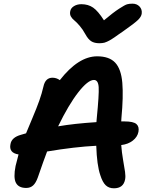

<svg xmlns="http://www.w3.org/2000/svg" viewBox="-20 -977 793 1047"><path d="M702.1 -957Q726.1 -957 740.7 -941.7Q755.4 -926.3 752.9 -903.8Q751.5 -887.2 733.4 -869.1Q715.3 -851.1 649.9 -805.2Q641.6 -799.8 626.7 -789.3Q611.8 -778.8 606.7 -775.1Q601.6 -771.5 590.8 -764.6Q580.1 -757.8 575.7 -755.6Q571.3 -753.4 563.2 -749.5Q555.2 -745.6 549.8 -744.4Q544.4 -743.2 537.4 -742.2Q530.3 -741.2 522.9 -741.2Q494.1 -741.2 477.3 -752.2Q460.4 -763.2 445.8 -790Q431.6 -816.4 413.6 -837.2Q395.5 -857.9 384 -866.9Q372.6 -876 366.2 -887.9Q359.9 -899.9 362.8 -915Q365.7 -932.6 383.1 -943.4Q400.4 -954.1 423.8 -954.1Q460.9 -954.1 487.8 -935.5Q514.6 -917 546.9 -866.2Q597.2 -908.7 629.2 -929.4Q661.1 -950.2 673.1 -953.6Q685.1 -957 702.1 -957ZM601.1 49.8Q573.7 49.8 556.4 33.2Q539.1 16.6 526.9 -22Q508.3 -76.2 504.9 -182.1Q388.2 -176.3 236.8 -150.9Q219.7 -106.4 186 -8.8Q175.3 21 160.4 34.4Q145.5 47.9 123 47.9Q81.5 47.9 66.9 20Q52.2 -7.8 64.9 -71.8Q72.3 -103.5 81.1 -134.8Q27.3 -143.1 37.1 -190.9Q43 -228 95.2 -242.2Q113.8 -248 122.1 -250Q130.4 -270.5 155.5 -330.1Q180.7 -389.6 194.3 -428.2Q208 -466.8 216.8 -504.9Q227.1 -553.2 266.1 -553.2Q288.1 -553.2 306.2 -540Q407.7 -669.9 509.8 -669.9Q575.7 -669.9 608.2 -635.3Q640.6 -600.6 647 -525.6Q653.3 -450.7 642.1 -333Q642.1 -330.1 641.6 -324Q641.1 -317.9 641.1 -314.9H659.2Q707.5 -314.9 723.9 -300.5Q740.2 -286.1 734.9 -257.8Q729.5 -230 704.1 -210.2Q678.7 -190.4 641.1 -186Q644 -146.5 651.1 -105.5Q658.2 -64.5 661.9 -39.8Q665.5 -15.1 662.1 2Q652.8 49.8 601.1 49.8ZM492.2 -541Q459.5 -541 406.7 -473.4Q354 -405.8 296.9 -288.1Q384.8 -303.2 505.9 -311Q506.3 -314.9 506.8 -322.8Q507.3 -330.6 507.8 -334Q520.5 -461.9 518.1 -501.5Q515.6 -541 492.2 -541Z"/></svg>

Font: Shantell Sans Bouncy
Style: Italic
Weight: 600
Italic angle: -11.31°
Designer: Stephen Nixon, Anya Danilova, Shantell Martin
Foundry: Arrow Type
Version: Version 1.006;[9816181b4]